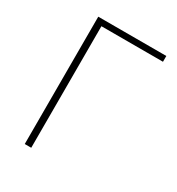

<svg xmlns="http://www.w3.org/2000/svg" viewBox="-173 -837 876 948"><g transform="rotate(30 264.5 -363.0)"><path d="M110 0H147V-693H498V-726H110Z"/></g></svg>

Font: Noto Sans CJK SC Thin
Style: Regular
Weight: 100
Designer: Ryoko NISHIZUKA 西塚涼子 (kana, bopomofo & ideographs); Paul D. Hunt (Latin, Greek & Cyrillic); Sandoll Communications 산돌커뮤니
Foundry: Adobe
Version: Version 2.004;hotconv 1.0.118;makeotfexe 2.5.65603